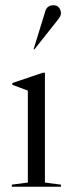

<svg xmlns="http://www.w3.org/2000/svg" viewBox="-20 -711 269 731"><path d="M151 -16 212 -8V0H25V-8L86 -16V-366L27 -388V-395L143 -434H151ZM108 -524 153 -670Q160 -691 184 -691Q197 -691 204.5 -682Q212 -673 212 -660Q212 -657 211 -653.5Q210 -650 208.5 -647.5Q207 -645 203.5 -640Q200 -635 197 -631.5Q194 -628 187.5 -619.5Q181 -611 176 -605L111 -523Z"/></svg>

Font: Libre Caslon Display
Style: Regular
Weight: 400
Designer: Pablo Impallari, Rodrigo Fuenzalida
Foundry: Pablo Impallari, Rodrigo Fuenzalida
Version: Version 1.002